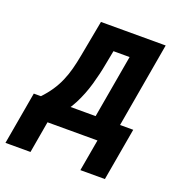

<svg xmlns="http://www.w3.org/2000/svg" viewBox="-181 -635 847 901"><g transform="rotate(20 242.5 -184.5)"><path d="M170.9 -528.3H293.9L259.3 -348.6Q250.5 -299.3 234.6 -243.9Q218.8 -188.5 192.6 -137.2Q166.5 -85.9 127 -49.1Q87.4 -12.2 30.3 0H-1.5L10.7 -103L24.4 -103.5Q50.3 -130.9 68.8 -158.4Q87.4 -186 100.3 -216.1Q113.3 -246.1 121.8 -278.6Q130.4 -311 137.2 -348.1ZM202.1 -528.3H494.1L402.3 0H280.3L353.5 -419.4H183.1ZM-10.3 -104.5H486.3L440.4 158.2H317.9L345.7 0H96.2L68.8 158.2H-56.2Z"/></g></svg>

Font: Roboto Condensed SemiBold
Style: Italic
Weight: 600
Italic angle: -12°
Designer: Christian Robertson
Foundry: Google
Version: Version 3.008; 2023